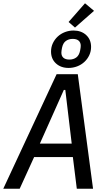

<svg xmlns="http://www.w3.org/2000/svg" viewBox="-34 -1150 654 1170"><path d="M434 0 410 -193H174L86 0H-14L311 -698H440L533 0ZM364 -602H355L209 -275H403ZM423 -982 384 -1016 484 -1130 539 -1084ZM384 -736Q337 -736 307 -763.5Q277 -791 277 -836Q277 -863 288 -886.5Q299 -910 318 -927.5Q337 -945 362 -954.5Q387 -964 414 -964Q461 -964 491 -936.5Q521 -909 521 -864Q521 -837 510 -813.5Q499 -790 480 -772.5Q461 -755 436 -745.5Q411 -736 384 -736ZM389 -787Q413 -787 430.5 -799.5Q448 -812 454 -841Q458 -860 458 -871Q458 -891 445.5 -902Q433 -913 409 -913Q385 -913 367.5 -900.5Q350 -888 344 -859Q340 -840 340 -829Q340 -809 352.5 -798Q365 -787 389 -787Z"/></svg>

Font: IBM Plex Mono Text
Style: Italic
Weight: 450
Italic angle: -9°
Monospace: yes
Designer: Mike Abbink, Paul van der Laan, Pieter van Rosmalen
Foundry: Bold Monday
Version: Version 2.1